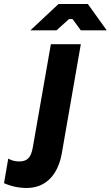

<svg xmlns="http://www.w3.org/2000/svg" viewBox="-124 -740 551 955"><path d="M9 195C100 195 163 134 183 25L278 -520H129L39 -6C30 46 10 63 -29 63C-50 63 -66 58 -83 49L-104 171C-69 187 -29 195 9 195ZM407 -589 313 -720H167L27 -589H157L219 -645H237L278 -589Z"/></svg>

Font: Fixel Display 20240404
Style: Bold Italic
Weight: 700
Italic angle: -10°
Designer: AlfaBravo + MacPaw
Foundry: Kyrylo Tkachov, Marchela Mozhyna, Serhii Makarenko, Maria Weinstein, Zakhar Kryvoshyya
Version: Version 1.211;Glyphs 3.2 (3225)